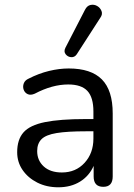

<svg xmlns="http://www.w3.org/2000/svg" viewBox="-20 -787 571 816"><path d="M306 -556Q297 -543 282.5 -544Q268 -545 259 -556.5Q250 -568 258 -584L341 -745Q350 -763 365 -766Q380 -769 393 -761.5Q406 -754 411.5 -740Q417 -726 406 -711ZM228 9Q178 9 138.5 -11Q99 -31 76 -64.5Q53 -98 53 -140Q53 -194 80 -224.5Q107 -255 171 -268Q235 -281 344 -281H377V-313Q377 -373 351.5 -400.5Q326 -428 270 -428Q202 -428 128 -389Q110 -381 97.5 -387Q85 -393 80.5 -406Q76 -419 81 -432.5Q86 -446 102 -453Q145 -475 188.5 -485.5Q232 -496 272 -496Q367 -496 413 -449.5Q459 -403 459 -305V-37Q459 7 419 7Q378 7 378 -37V-82Q359 -39 320 -15Q281 9 228 9ZM377 -229H346Q266 -229 220.5 -221.5Q175 -214 156.5 -195.5Q138 -177 138 -145Q138 -105 166 -79.5Q194 -54 243 -54Q302 -54 339.5 -95Q377 -136 377 -198Z"/></svg>

Font: Chiron GoRound TC N
Style: Regular
Weight: 350
Designer: Ryoko NISHIZUKA 西塚涼子 (kana, bopomofo & ideographs); Paul D. Hunt (Latin, Greek & Cyrillic); Sandoll Communications 산돌커뮤니
Foundry: Adobe
Version: Version 1.000;hotconv 1.1.1;makeotfexe 2.6.0